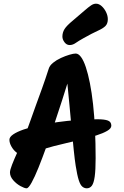

<svg xmlns="http://www.w3.org/2000/svg" viewBox="-20 -1034 671 1040"><path d="M390 -744Q405 -744 419 -725Q433 -706 445 -670Q457 -634 467 -583.5Q477 -533 484 -470Q491 -407 494.5 -333Q498 -259 498 -177Q498 -113 493 -77.5Q488 -42 477.5 -28Q467 -14 450 -14Q437 -14 426 -23Q415 -32 406.5 -58.5Q398 -85 390 -136Q385 -167 379.5 -220.5Q374 -274 368 -337Q362 -400 356.5 -462Q351 -524 345.5 -575.5Q340 -627 336 -656L367 -651Q361 -634 348 -591Q335 -548 316 -489.5Q297 -431 275.5 -366.5Q254 -302 231.5 -239.5Q209 -177 188.5 -126Q168 -75 151 -44.5Q134 -14 124 -14Q113 -14 91 -26Q69 -38 51.5 -58Q34 -78 34 -100Q34 -113 45.5 -142.5Q57 -172 75 -211.5Q93 -251 112 -295.5Q131 -340 146 -384Q158 -419 174 -462.5Q190 -506 208 -556Q226 -606 244 -662Q249 -679 267.5 -694Q286 -709 310 -720Q334 -731 356 -737.5Q378 -744 390 -744ZM583 -353Q583 -338 560.5 -325Q538 -312 502 -300.5Q466 -289 424 -279Q382 -269 341.5 -259.5Q301 -250 270 -242Q230 -231 197.5 -220.5Q165 -210 140.5 -203Q116 -196 100 -196Q84 -196 68 -209Q52 -222 41.5 -241Q31 -260 31 -277Q31 -292 51.5 -306Q72 -320 108 -332.5Q144 -345 191 -355Q238 -365 291.5 -372.5Q345 -380 400.5 -384Q456 -388 508 -388Q546 -388 564.5 -381Q583 -374 583 -353ZM375 -923Q415 -957 437.5 -976.5Q460 -996 473.5 -1005Q487 -1014 500 -1014Q516 -1014 530.5 -1001Q545 -988 554.5 -968.5Q564 -949 564 -930Q564 -906 551 -893Q538 -880 509 -867Q480 -854 432 -827Q405 -812 389.5 -801Q374 -790 357 -790Q341 -790 329.5 -805Q318 -820 318 -836Q318 -858 329.5 -876.5Q341 -895 375 -923Z"/></svg>

Font: Kalam Variable Light
Style: Regular
Weight: 300
Designer: Lipi Raval, Jonny Pinhorn
Foundry: Indian Type Foundry
Version: Version 3.000